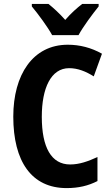

<svg xmlns="http://www.w3.org/2000/svg" viewBox="-20 -953 569 983"><path d="M247 -773H382C405 -816 455 -883 485 -920V-933H401C373 -911 345 -887 314 -851C284 -885 253 -913 228 -933H143V-920C174 -883 225 -814 247 -773ZM334 -604C379 -604 420 -587 460 -562L502 -678C447 -709 388 -724 327 -724C148 -724 48 -570 48 -356C48 -126 142 10 321 10C382 10 432 -2 479 -26V-149C431 -127 387 -111 339 -111C243 -111 194 -198 194 -355C194 -502 241 -604 334 -604Z"/></svg>

Font: Noto Sans Ethiopic Condensed
Style: Bold
Weight: 700
Width: 3
Designer: Monotype Design Team
Foundry: Monotype Imaging Inc.
Version: Version 2.102